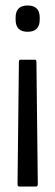

<svg xmlns="http://www.w3.org/2000/svg" viewBox="-20 -512 202 701"><path d="M55 -294H107Q113 -294 113 -286L118 160Q118 169 111 169H50Q44 169 44 161L49 -286Q49 -294 55 -294ZM81 -492Q103 -492 114 -481Q125 -470 125 -448V-440Q125 -418 114 -407Q103 -396 81 -396Q59 -396 48 -407Q37 -418 37 -440V-448Q37 -470 48 -481Q59 -492 81 -492Z"/></svg>

Font: Sofia Sans Extra Condensed
Style: Regular
Weight: 400
Designer: Botio Nikoltchev, Ani Petrova
Foundry: lettersoup
Version: Version 4.101